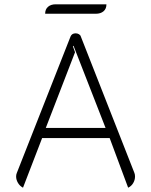

<svg xmlns="http://www.w3.org/2000/svg" viewBox="-20 -864 704 893"><path d="M55 -43Q55 -52 58 -59L308 -694Q314 -709 332 -709Q340 -709 347 -705Q354 -701 356 -694L605 -60Q608 -53 608 -43Q608 -27 599.5 -12.5Q591 2 576 9L490 -222H176L87 9Q72 1 63.5 -13.5Q55 -28 55 -43ZM471 -269 322 -651 319 -649 329 -621 193 -269ZM239 -844H475Q475 -823 461.5 -811.5Q448 -800 425 -800H190Q190 -821 203.5 -832.5Q217 -844 239 -844Z"/></svg>

Font: K2D Thin
Style: Regular
Weight: 100
Designer: Katatrad Aksorn Co.,Ltd.
Foundry: Cadson Demak Co.,Ltd.
Version: Version 1.000; ttfautohint (v1.6)